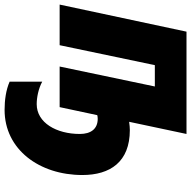

<svg xmlns="http://www.w3.org/2000/svg" viewBox="-19 -575 833 837"><g transform="rotate(90 397.5 -156.5)"><path d="M458 240C631 240 742 88 742 -99C742 -220 685 -306 546 -306C539 -306 522 -305 510 -303L563 -553H117L-1 0H176L263 -415H356L269 0H446L481 -164C485 -165 490 -166 497 -166C541 -166 563 -136 563 -88C563 14 514 100 433 100C405 100 367 93 335 76V218C371 234 416 240 458 240Z"/></g></svg>

Font: Noto Sans UI SemiCondensed Black
Style: Italic
Weight: 900
Width: 4
Italic angle: -372°
Designer: Monotype Design Team
Foundry: Monotype Imaging Inc.
Version: Version 1.901